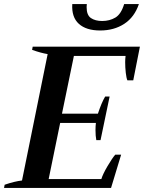

<svg xmlns="http://www.w3.org/2000/svg" viewBox="-35 -931 713 951"><path d="M323 -911H395Q394 -906 394 -896Q394 -856 415.5 -841.5Q437 -827 471 -827Q508 -827 536.5 -844Q565 -861 580 -911H653Q631 -846 580.5 -813Q530 -780 461 -780Q392 -780 355.5 -813Q319 -846 323 -911ZM658 -700 625 -533H596Q591 -544 588 -570.5Q585 -597 585 -623Q585 -638 587 -654H331L272 -368H450Q468 -423 486 -453H508L463 -237H442Q438 -257 438 -287Q438 -306 440 -322H263L206 -44H467Q474 -68 497.5 -108Q521 -148 536 -165H565L515 0H-15L-12 -16Q38 -33 74 -37L201 -663Q166 -669 124 -684L127 -700Z"/></svg>

Font: Trirong SemiBold
Style: Italic
Weight: 600
Italic angle: -12°
Designer: Katatrad Team
Foundry: CadsonDemak
Version: Version 1.001